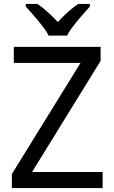

<svg xmlns="http://www.w3.org/2000/svg" viewBox="-20 -951 579 971"><path d="M499 0H40V-70.8L387.2 -632.8H49.8V-713.9H488.8V-643.1L142.1 -81.1H499ZM434.6 -918Q422.4 -903.8 405.5 -885.3Q388.7 -866.7 372.3 -846.9Q356 -827.1 341.6 -807.6Q327.1 -788.1 319.3 -771H225.6Q217.8 -788.1 203.4 -807.6Q189 -827.1 172.6 -846.9Q156.2 -866.7 139.6 -885.3Q123 -903.8 110.4 -918V-931.2H169.4Q194.3 -914.6 220.2 -890.9Q246.1 -867.2 272.5 -839.8Q297.9 -867.2 324.2 -890.9Q350.6 -914.6 375.5 -931.2H434.6Z"/></svg>

Font: WenQuanYi Micro Hei
Style: Regular
Weight: 400
Foundry: Ascender Corporation
Version: Version 0.2.0-beta